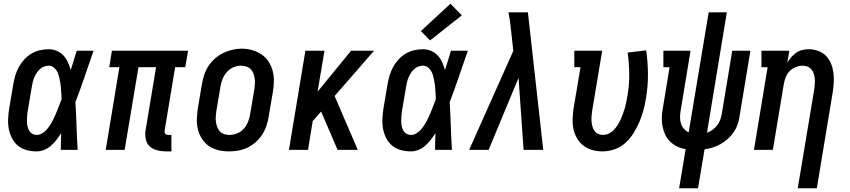

<svg xmlns="http://www.w3.org/2000/svg" viewBox="-20 -801 4540 1026"><path d="M176 8Q148 8 122 1Q96 -6 76 -22.5Q56 -39 44 -62.5Q32 -86 27 -112Q22 -138 23.5 -166Q25 -194 29 -221L51 -351Q55 -375 62 -398Q69 -421 80.5 -442.5Q92 -464 109.5 -483Q127 -502 148 -514.5Q169 -527 193 -532.5Q217 -538 240 -538Q263 -538 284 -529Q305 -520 319.5 -504Q334 -488 343 -468Q352 -448 358 -427Q366 -452 374 -478Q382 -504 390 -530H480Q456 -461 432.5 -392Q409 -323 383 -255Q387 -191 389 -127.5Q391 -64 395 0H305Q305 -22 305.5 -44.5Q306 -67 307 -89Q295 -71 282 -54Q269 -37 252.5 -22.5Q236 -8 216 0Q196 8 176 8ZM176 -80Q191 -80 204.5 -88Q218 -96 228.5 -107.5Q239 -119 247.5 -132.5Q256 -146 263 -159.5Q270 -173 276 -187Q282 -201 287.5 -215Q293 -229 298.5 -243Q304 -257 309 -271Q309 -285 308 -298Q307 -311 306 -324.5Q305 -338 303.5 -351Q302 -364 299 -377Q296 -390 292.5 -402Q289 -414 282 -424.5Q275 -435 264.5 -442.5Q254 -450 240 -450Q227 -450 214.5 -445Q202 -440 192.5 -431Q183 -422 175.5 -410.5Q168 -399 163 -387Q158 -375 155 -362.5Q152 -350 150 -337L128 -207Q126 -194 125 -180.5Q124 -167 124 -154Q124 -141 126.5 -128Q129 -115 135 -104Q141 -93 152 -86.5Q163 -80 176 -80Z M866 8Q842 8 819 2Q796 -4 780 -19Q764 -34 759 -57.5Q754 -81 758 -105L814 -442H720L646 0H545L618 -442H564L578 -530H985L970 -442H916L860 -105Q859 -100 859.5 -95Q860 -90 863 -86.5Q866 -83 870.5 -81.5Q875 -80 880 -80H896V8Z M1204 8Q1175 8 1147.5 1.5Q1120 -5 1097.5 -20Q1075 -35 1060 -58Q1045 -81 1038 -108Q1031 -135 1032 -164Q1033 -193 1037 -221L1059 -351Q1063 -376 1071 -400.5Q1079 -425 1093.5 -447.5Q1108 -470 1128.5 -488Q1149 -506 1172.5 -517.5Q1196 -529 1221 -535Q1246 -541 1272 -541Q1301 -541 1328 -533Q1355 -525 1377.5 -510Q1400 -495 1415 -472Q1430 -449 1437 -422.5Q1444 -396 1443.5 -366.5Q1443 -337 1438 -309L1416 -179Q1412 -154 1404 -129.5Q1396 -105 1381.5 -82.5Q1367 -60 1347 -42Q1327 -24 1303 -12.5Q1279 -1 1254 3.5Q1229 8 1204 8ZM1206 -80Q1227 -80 1248 -88.5Q1269 -97 1283.5 -114Q1298 -131 1306 -151.5Q1314 -172 1317 -193L1339 -323Q1341 -338 1342 -352.5Q1343 -367 1341 -381.5Q1339 -396 1334 -409Q1329 -422 1319.5 -431.5Q1310 -441 1296 -445.5Q1282 -450 1267 -450Q1246 -450 1226 -441Q1206 -432 1191.5 -415Q1177 -398 1169 -378Q1161 -358 1158 -337L1136 -207Q1134 -192 1133 -177.5Q1132 -163 1134 -149Q1136 -135 1141 -122Q1146 -109 1155 -99Q1164 -89 1177.5 -84.5Q1191 -80 1206 -80Z M1524 0 1612 -530H1714L1677 -311L1856 -530H1979L1768 -288L1892 0H1784L1696 -205L1651 -154L1626 0Z M2176 8Q2148 8 2122 1Q2096 -6 2076 -22.5Q2056 -39 2044 -62.5Q2032 -86 2027 -112Q2022 -138 2023.5 -166Q2025 -194 2029 -221L2051 -351Q2055 -375 2062 -398Q2069 -421 2080.5 -442.5Q2092 -464 2109.5 -483Q2127 -502 2148 -514.5Q2169 -527 2193 -532.5Q2217 -538 2240 -538Q2263 -538 2284 -529Q2305 -520 2319.5 -504Q2334 -488 2343 -468Q2352 -448 2358 -427Q2366 -452 2374 -478Q2382 -504 2390 -530H2480Q2456 -461 2432.5 -392Q2409 -323 2383 -255Q2387 -191 2389 -127.5Q2391 -64 2395 0H2305Q2305 -22 2305.5 -44.5Q2306 -67 2307 -89Q2295 -71 2282 -54Q2269 -37 2252.5 -22.5Q2236 -8 2216 0Q2196 8 2176 8ZM2176 -80Q2191 -80 2204.5 -88Q2218 -96 2228.5 -107.5Q2239 -119 2247.5 -132.5Q2256 -146 2263 -159.5Q2270 -173 2276 -187Q2282 -201 2287.5 -215Q2293 -229 2298.5 -243Q2304 -257 2309 -271Q2309 -285 2308 -298Q2307 -311 2306 -324.5Q2305 -338 2303.5 -351Q2302 -364 2299 -377Q2296 -390 2292.5 -402Q2289 -414 2282 -424.5Q2275 -435 2264.5 -442.5Q2254 -450 2240 -450Q2227 -450 2214.5 -445Q2202 -440 2192.5 -431Q2183 -422 2175.5 -410.5Q2168 -399 2163 -387Q2158 -375 2155 -362.5Q2152 -350 2150 -337L2128 -207Q2126 -194 2125 -180.5Q2124 -167 2124 -154Q2124 -141 2126.5 -128Q2129 -115 2135 -104Q2141 -93 2152 -86.5Q2163 -80 2176 -80ZM2278 -585 2229 -635 2387 -781 2448 -719Z M2487 0 2723 -529 2714 -611Q2711 -642 2707 -673Q2703 -704 2697 -735H2801L2883 0H2778L2751 -385L2591 0Z M3199 8Q3171 8 3144.5 0.5Q3118 -7 3097.5 -23Q3077 -39 3063.5 -62Q3050 -85 3044.5 -111Q3039 -137 3040 -165.5Q3041 -194 3045 -221L3082 -442H3049V-530H3198L3144 -207Q3142 -193 3141 -179Q3140 -165 3141 -152Q3142 -139 3145.5 -126Q3149 -113 3156 -102.5Q3163 -92 3175 -86Q3187 -80 3201 -80Q3217 -80 3232.5 -87Q3248 -94 3260 -106.5Q3272 -119 3281 -133.5Q3290 -148 3297 -163.5Q3304 -179 3309.5 -194.5Q3315 -210 3319.5 -225.5Q3324 -241 3327 -257Q3330 -273 3333 -289Q3343 -347 3342.5 -404.5Q3342 -462 3334 -520L3433 -532Q3442 -469 3442.5 -405Q3443 -341 3432 -276Q3427 -244 3418.5 -212.5Q3410 -181 3397 -150Q3384 -119 3365.5 -89.5Q3347 -60 3321.5 -37Q3296 -14 3263.5 -3Q3231 8 3199 8Z M3609 205 3644 -4Q3620 -8 3599 -18Q3578 -28 3561.5 -44Q3545 -60 3535 -81Q3525 -102 3520.5 -125Q3516 -148 3516.5 -172.5Q3517 -197 3522 -222L3558 -442H3525V-530H3670L3617 -208Q3614 -191 3614 -173.5Q3614 -156 3619 -140.5Q3624 -125 3635 -112.5Q3646 -100 3660 -93L3767 -735H3864L3758 -92Q3774 -97 3788 -107.5Q3802 -118 3812.5 -131.5Q3823 -145 3828.5 -160.5Q3834 -176 3837 -192L3893 -530H3990L3932 -179Q3929 -157 3921.5 -135.5Q3914 -114 3900.5 -94.5Q3887 -75 3869.5 -59Q3852 -43 3831.5 -31.5Q3811 -20 3789 -13Q3767 -6 3745 -3L3710 205Z M4243 205 4331 -323Q4333 -337 4334 -351.5Q4335 -366 4334 -379.5Q4333 -393 4329 -406Q4325 -419 4316.5 -429.5Q4308 -440 4295.5 -445Q4283 -450 4269 -450Q4250 -450 4231 -442Q4212 -434 4198.5 -419.5Q4185 -405 4178 -386.5Q4171 -368 4168 -349L4110 0H4009L4082 -442H4049V-530H4198L4187 -465Q4196 -481 4208 -495Q4220 -509 4235 -519.5Q4250 -530 4267.5 -534Q4285 -538 4302 -538Q4328 -538 4352.5 -529Q4377 -520 4394 -502.5Q4411 -485 4420.5 -462Q4430 -439 4433.5 -413.5Q4437 -388 4435.5 -361.5Q4434 -335 4430 -309L4345 205Z"/></svg>

Font: Iosevka Slab Semibold
Style: Italic
Weight: 600
Italic angle: -9°
Monospace: yes
Designer: Belleve Invis
Foundry: Belleve Invis
Version: Version 11.1.1; ttfautohint (v1.8.3)